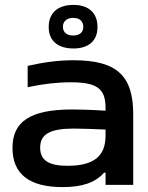

<svg xmlns="http://www.w3.org/2000/svg" viewBox="-20 -755 603 784"><path d="M280 -509C217 -509 160 -501 93 -486V-399C154 -412 214 -419 268 -419C375 -419 411 -394 411 -315V-303C347 -307 301 -308 275 -308C104 -308 31 -259 31 -151C31 -43 101 9 236 9C315 9 369 -9 405 -50H411V0H524V-288C524 -446 457 -509 280 -509ZM144 -152C144 -207 184 -230 281 -230C312 -230 364 -228 411 -226V-201C411 -119 365 -78 256 -78C178 -78 144 -101 144 -152ZM179 -643C179 -590 215 -557 280 -557C343 -557 378 -590 378 -643V-646C378 -701 343 -735 280 -735C215 -735 179 -701 179 -646ZM237 -645V-646C237 -668 253 -682 279 -682C305 -682 320 -668 320 -646V-645C320 -623 305 -610 279 -610C253 -610 237 -623 237 -645Z"/></svg>

Font: LT Wave Medium
Style: Regular
Weight: 500
Designer: Daniel Lyons
Version: Version 2.5 (Glyphs App)